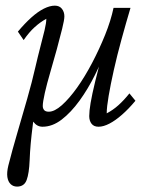

<svg xmlns="http://www.w3.org/2000/svg" viewBox="-20 -445 528 686"><path d="M442.4 -111.3 463.9 -85Q439.5 -55.7 416 -35.2Q392.6 -14.6 371.1 -3.4Q349.6 7.8 332 7.8Q315.4 7.8 307.1 -2.9Q298.8 -13.7 298.8 -30.3Q298.8 -47.9 303.7 -77.1Q308.6 -106.4 320.3 -154.8Q332 -203.1 352.5 -277.3H362.3Q344.7 -228.5 319.8 -178.2Q294.9 -127.9 264.2 -85.4Q233.4 -43 200.2 -17.6Q167 7.8 131.8 7.8Q112.3 7.8 99.1 -9.8Q85.9 -27.3 87.9 -55.7L103.5 -50.8Q100.6 -25.4 96.7 4.9Q92.8 35.2 89.8 67.4Q86.9 99.6 85.9 127.9Q84 174.8 75.2 198.2Q66.4 221.7 41 221.7Q27.3 221.7 18.1 212.9Q8.8 204.1 6.3 187.5Q3.9 170.9 9.8 146.5Q23.4 92.8 41.5 31.2Q59.6 -30.3 77.1 -91.8Q94.7 -153.3 106.4 -205.1Q115.2 -243.2 124 -276.9Q132.8 -310.5 139.2 -336.9Q145.5 -363.3 145.5 -377.9Q124 -366.2 104 -348.1Q84 -330.1 64.5 -301.8L43.9 -332Q68.4 -361.3 91.8 -382.3Q115.2 -403.3 136.7 -414.1Q158.2 -424.8 175.8 -424.8Q192.4 -424.8 201.2 -413.6Q210 -402.3 210 -386.7Q210 -374 202.1 -342.3Q194.3 -310.5 183.1 -269.5Q171.9 -228.5 159.7 -187Q147.5 -145.5 140.1 -112.8Q132.8 -80.1 132.8 -66.4Q132.8 -57.6 137.7 -51.8Q142.6 -45.9 154.3 -45.9Q174.8 -45.9 201.2 -69.3Q227.5 -92.8 255.4 -131.8Q283.2 -170.9 309.1 -220.2Q335 -269.5 355.5 -320.3Q376 -371.1 385.7 -417H446.3Q429.7 -361.3 414.1 -304.2Q398.4 -247.1 386.7 -194.8Q375 -142.6 368.2 -102.5Q361.3 -62.5 361.3 -40Q383.8 -51.8 403.3 -69.3Q422.9 -86.9 442.4 -111.3Z"/></svg>

Font: Crimson Pro ExtraLight Light
Style: Italic
Weight: 300
Italic angle: -12°
Version: Version 1.002